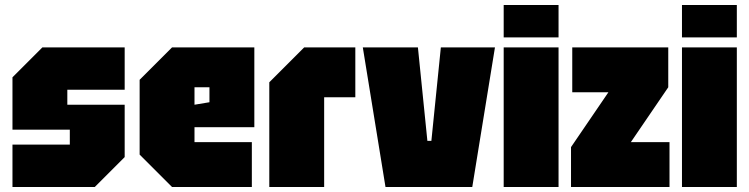

<svg xmlns="http://www.w3.org/2000/svg" viewBox="-20 -750 3005 770"><path d="M30 0V-170H260V-230H30V-440L150 -560H480V-390H250V-330H480V-120L360 0Z M540 -130V-430L670 -560H1000V-240H760V-180H990V0H670ZM760 -330 820 -340V-400H760Z M1060 0V-420L1200 -560H1405V-360H1280V0Z M1526 0 1435 -560H1656L1694 -185H1710L1748 -560H1965L1874 0Z M2000 0V-560H2220V0ZM2000 -600V-730H2220V-600Z M2270 0V-160L2420 -380H2275V-560H2660V-400L2510 -180H2665V0Z M2715 0V-560H2935V0ZM2715 -600V-730H2935V-600Z"/></svg>

Font: Tektur Condensed Black
Style: Regular
Weight: 900
Width: 3
Designer: Adam Jagosz
Foundry: Adam Jagosz
Version: Version 1.005;gftools[0.9.30]